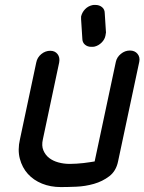

<svg xmlns="http://www.w3.org/2000/svg" viewBox="-20 -760 586 779"><path d="M410 -628Q409 -625 409 -622.5Q409 -620 408 -616Q405 -600 392.5 -587.5Q380 -575 364 -571Q360 -570 357 -570H350Q335 -570 324.5 -579Q314 -588 314 -604L309 -682V-688V-693Q313 -710 325 -722.5Q337 -735 354 -739Q358 -740 360 -740H367Q383 -740 394 -731Q405 -722 405 -706ZM450 -509Q454 -528 470.5 -541.5Q487 -555 507 -555Q527 -555 538 -541.5Q549 -528 545 -509L459 -105Q451 -66 423.5 -45Q396 -24 361 -14Q326 -4 289.5 -2.5Q253 -1 227 -1Q185 -1 150.5 -15Q116 -29 93 -54.5Q70 -80 60.5 -116Q51 -152 61 -195L127 -506Q131 -527 147.5 -540.5Q164 -554 184 -554Q203 -554 213.5 -540.5Q224 -527 220 -506L154 -195Q148 -169 156 -150Q164 -131 179.5 -119Q195 -107 217 -101Q239 -95 263 -95Q276 -95 291 -96Q306 -97 319.5 -98.5Q333 -100 345 -102Q357 -104 364 -105Z"/></svg>

Font: VDS
Style: Italic
Weight: 400
Designer: artmaker
Foundry: artmaker
Version: Version 1.000 2009 initial release